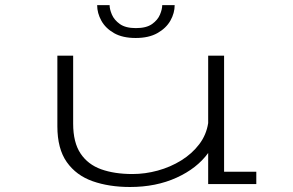

<svg xmlns="http://www.w3.org/2000/svg" viewBox="-20 -717 1140 748"><path d="M486.5 11.5Q405 11.5 341 -11Q277 -33.5 240.2 -85.5Q203.5 -137.5 203.5 -225V-500H265V-235.5Q265 -162 293.8 -119Q322.5 -76 374.2 -57.5Q426 -39 496 -39Q545.5 -39 594.8 -52.5Q644 -66 686 -92Q728 -118 756 -154.8Q784 -191.5 791 -237.5V-500H853V-48H978.5V0H791V-121Q747.5 -61 667.8 -24.8Q588 11.5 486.5 11.5ZM508.5 -569Q457.5 -569 424.2 -588Q391 -607 374.8 -636.5Q358.5 -666 358.5 -697H407Q407 -681 416 -660Q425 -639 447.2 -623.2Q469.5 -607.5 509.5 -607.5Q550 -607.5 572.2 -623.2Q594.5 -639 603.2 -660Q612 -681 612 -697H660.5Q660.5 -666 643.8 -636.5Q627 -607 593.2 -588Q559.5 -569 508.5 -569Z"/></svg>

Font: Trispace Expanded ExtraLight
Style: Regular
Weight: 200
Width: 7
Designer: Tyler Finck
Foundry: Etcetera Type Company
Version: Version 1.210; ttfautohint (v1.8.3)